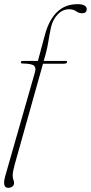

<svg xmlns="http://www.w3.org/2000/svg" viewBox="-29 -730 437 922"><path d="M71 -431Q71 -437.5 80.5 -437.5H153L187 -563.5Q206 -634 244.8 -672Q283.5 -710 344 -710Q367 -710 377.2 -703.2Q387.5 -696.5 387.5 -687Q387.5 -666.5 365.5 -666.5Q349 -666.5 336.5 -676Q324 -685.5 302.5 -685.5Q271.5 -685.5 247.8 -660.5Q224 -635.5 216 -599Q209.5 -569.5 204 -535Q198.5 -500.5 191 -473L181 -437.5H287Q293 -437.5 293 -432.5Q293 -424 277 -424H177.5L41.5 60.5Q37 77 34.5 89.8Q32 102.5 32 112.5Q32 125 35.2 132.8Q38.5 140.5 38.5 149.5Q38.5 159.5 30.2 165.8Q22 172 10.5 172Q-19.5 172 -4 116L139.5 -385.5Q144.5 -404.5 134.8 -414.2Q125 -424 80.5 -425Q71 -425 71 -431Z"/></svg>

Font: Fraunces 72pt S000 Thin
Style: Italic
Weight: 100
Italic angle: -16°
Version: Version 1.000; ttfautohint (v1.8.3)